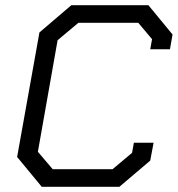

<svg xmlns="http://www.w3.org/2000/svg" viewBox="-20 -720 685 740"><path d="M46 -115 132 -595 255 -700H552L645 -587L635 -530H559L566 -569L513 -632H282L202 -565L126 -135L183 -68H414L489 -131L496 -170H572L559 -101L440 0H141Z"/></svg>

Font: Chakra Petch
Style: Italic
Weight: 400
Italic angle: -10°
Designer: Katatrad Aksorn Co.,Ltd.
Foundry: Cadson Demak Co.,Ltd.
Version: Version 1.000; ttfautohint (v1.6)